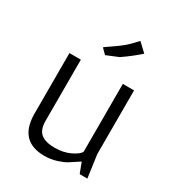

<svg xmlns="http://www.w3.org/2000/svg" viewBox="-174 -829 872 947"><g transform="rotate(30 262.0 -355.0)"><path d="M75 -492H140V-141Q141 -91 167.5 -71Q194 -51 244.5 -51Q295 -51 333.5 -70Q372 -89 379 -106V-492H443V-129L461 0H419L416 -3L395 -59Q356 -33 339 -22.5Q322 -12 289.5 -1.5Q257 9 221 9Q78 9 75 -142ZM348 -719 396 -674Q354 -636 300 -599L232 -571Q227 -577 218 -585Q209 -593 204 -600L224 -614Q285 -655 307.5 -677Q330 -699 348 -719Z"/></g></svg>

Font: Gafata
Style: Regular
Weight: 400
Designer: Lautaro Hourcade
Foundry: Lautaro Hourcade
Version: Version 4.002; ttfautohint (v0.94.20-1c74) -l 7 -r 28 -G 0 -